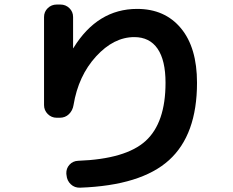

<svg xmlns="http://www.w3.org/2000/svg" viewBox="-20 -783 1040 858"><path d="M233.4 -256.8Q210 -256.8 193.4 -273.4Q176.8 -290 176.8 -313.5V-707Q176.8 -730.5 193.4 -746.6Q210 -762.7 233.4 -762.7H250Q273.4 -762.7 290 -746.6Q306.6 -730.5 306.6 -707V-568.4V-567.4Q308.6 -567.4 308.6 -569.3Q416 -743.2 592.8 -743.2Q716.8 -743.2 788.6 -656.7Q860.4 -570.3 860.4 -413.1Q860.4 -180.7 735.4 -67.4Q610.4 45.9 337.9 55.7Q313.5 56.6 296.4 40.5Q279.3 24.4 277.3 0L276.4 -6.8Q275.4 -30.3 290.5 -46.9Q305.7 -63.5 329.1 -64.5Q542 -72.3 630.9 -153.3Q719.7 -234.4 719.7 -413.1Q719.7 -513.7 684.1 -565.4Q648.4 -617.2 580.1 -617.2Q488.3 -617.2 409.2 -530.8Q330.1 -444.3 308.6 -313.5Q304.7 -289.1 288.1 -272.9Q271.5 -256.8 247.1 -256.8Z"/></svg>

Font: Rounded Mgen+ 1mn bold
Style: Bold
Weight: 700
Designer: [Source Han Sans]
Ryoko NISHIZUKA  (kana & ideographs); Paul D. Hunt (Latin, Greek & Cyrillic); Wenlong ZHANG  (bopomofo
Version: Version 1.059.20150602